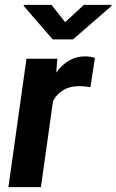

<svg xmlns="http://www.w3.org/2000/svg" viewBox="-20 -770 479 790"><path d="M325.2 -750H439L438 -744.6L280.3 -607.9H196.8L77.6 -745.6L78.1 -750H191.9L248 -678.7ZM211.4 -471.2Q234.4 -503.4 264.2 -520.8Q293.9 -538.1 330.1 -538.1Q340.3 -538.1 352.1 -536.4Q363.8 -534.7 370.6 -531.7L352.1 -411.6Q327.6 -415.5 304.7 -415.5Q267.1 -415.5 240.5 -399.4Q213.9 -383.3 198.2 -354.5L148.4 0H14.6L88.9 -528.3H215.8Z"/></svg>

Font: Robert Sans ExtraBold
Style: Italic
Weight: 800
Italic angle: -8°
Designer: Christian Robertson (extended by Adam Twardoch)
Foundry: Google
Version: Version 12.135;April 2, 2019;FontCreator 11.5.0.2425 64-bit;